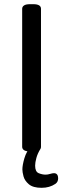

<svg xmlns="http://www.w3.org/2000/svg" viewBox="-20 -722 302 918"><path d="M124 2Q104 2 95 -4Q86 -10 86 -20V-680Q86 -690 95 -696Q104 -702 124 -702H139Q176 -702 176 -680V-20Q176 2 139 2ZM179 176Q138 176 118 159Q98 142 92.5 121.5Q87 101 87 88Q87 68 96.5 35Q106 2 131 -27L174 -11Q160 11 154 33Q148 55 148 70Q148 99 165 106Q182 113 198 113Q208 113 219.5 109.5Q231 106 238 106Q248 106 253 112.5Q258 119 258 130Q258 148 245 157Q217 176 179 176Z"/></svg>

Font: Asap Condensed VF Beta
Style: Regular
Weight: 400
Designer: Pablo Cosgaya
Foundry: Omnibus-Type
Version: Version 1.008